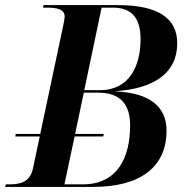

<svg xmlns="http://www.w3.org/2000/svg" viewBox="-45 -734 736 754"><path d="M-25 0H321C510 0 609 -81 609 -221C609 -316 542 -369 410 -375V-376C558 -386 651 -446 651 -564C651 -662 577 -714 417 -714H126L124 -704H137C178 -704 209 -699 209 -668C209 -662 206 -648 204 -637L113 -208H17L15 -198H111L85 -75C74 -18 34 -10 -9 -10H-22ZM348 -380H286L354 -704H398C473 -704 507 -662 507 -581C507 -476 464 -380 348 -380ZM280 -10H208L248 -198H360L363 -208H250L284 -370H341C422 -370 466 -330 466 -242C466 -112 414 -10 280 -10Z"/></svg>

Font: Noto Serif Display SemiBold
Style: Italic
Weight: 600
Italic angle: -12°
Designer: Monotype Design Team
Foundry: Monotype Imaging Inc.
Version: Version 2.009